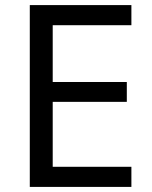

<svg xmlns="http://www.w3.org/2000/svg" viewBox="-20 -734 596 754"><path d="M496 0H97V-714H496V-635H187V-412H478V-334H187V-79H496Z"/></svg>

Font: Noto Sans Imperial Aramaic
Style: Regular
Weight: 400
Designer: Monotype Design Team
Foundry: Monotype Imaging Inc.
Version: Version 2.001; ttfautohint (v1.8.4.7-5d5b)